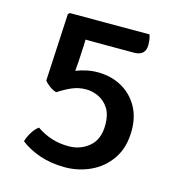

<svg xmlns="http://www.w3.org/2000/svg" viewBox="-88 -622 659 713"><g transform="rotate(15 241.0 -266.0)"><path d="M53 -41Q56 -55 67.5 -74.5Q79 -94 93.5 -104.5Q120.5 -86 150.8 -76Q181 -66 217.5 -66Q262.5 -66 295.8 -94Q329 -122 329 -178.5Q329 -217 313.8 -240.8Q298.5 -264.5 274.8 -275.8Q251 -287 226.5 -287Q198 -287 172.5 -276Q147 -265 121.5 -248Q109 -251 96 -260.2Q83 -269.5 74.5 -280.5L88 -539.5L94.5 -545H400.5Q404.5 -533.5 405.5 -523.2Q406.5 -513 406.5 -505.5Q406.5 -464.5 362 -464.5H208.5Q193.5 -464.5 176 -465Q175.5 -453.5 175.5 -444.5L172 -379Q171 -361.5 169 -343Q188 -350.5 208.8 -355Q229.5 -359.5 251.5 -359.5Q302.5 -359.5 342.5 -337.8Q382.5 -316 405.8 -276.5Q429 -237 429 -184Q429 -118 399.2 -74.2Q369.5 -30.5 322.8 -8.8Q276 13 224 13Q170.5 13 127 -2Q83.5 -17 53 -41Z"/></g></svg>

Font: Signika Negative SC
Style: Regular
Weight: 400
Designer: Anna Giedryś
Foundry: Anna Giedryś
Version: Version 2.000; ttfautohint (v1.8.3) -l 8 -r 50 -G 200 -x 9 -